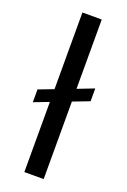

<svg xmlns="http://www.w3.org/2000/svg" viewBox="-146 -799 562 848"><g transform="rotate(20 135.0 -375.0)"><path d="M177.7 -424.3 254.9 -454.1V-394L177.7 -364.3V0H86.9V-329.6L16.6 -302.7V-362.8L86.9 -389.6V-750H177.7Z"/></g></svg>

Font: Roboto
Style: Regular
Weight: 400
Designer: Google
Version: Version 2.134; 2016; ttfautohint (v1.6)